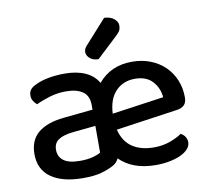

<svg xmlns="http://www.w3.org/2000/svg" viewBox="-80 -796 975 899"><g transform="rotate(-10 408.0 -346.0)"><path d="M243 -482Q300 -482 340.5 -464Q381 -446 402 -410Q462 -482 563 -482Q611 -482 650.5 -466.5Q690 -451 718.5 -423.5Q747 -396 763 -358Q779 -320 779 -275Q779 -250 766.5 -238Q754 -226 731 -223L439 -181Q453 -124 493.5 -96.5Q534 -69 597 -69Q639 -69 674 -82Q709 -95 730 -110Q758 -94 758 -65Q758 -48 745 -33.5Q732 -19 709.5 -8.5Q687 2 656.5 8Q626 14 591 14Q481 14 419 -48Q414 -37 406 -29Q398 -21 388 -16Q363 -3 330.5 6Q298 15 245 15Q148 15 93.5 -23Q39 -61 39 -135Q39 -201 81.5 -236Q124 -271 204 -279L343 -293V-315Q343 -359 314.5 -379Q286 -399 235 -399Q195 -399 158 -388Q121 -377 92 -363Q82 -371 75 -382.5Q68 -394 68 -408Q68 -425 76.5 -436Q85 -447 103 -455Q131 -469 167 -475.5Q203 -482 243 -482ZM245 -67Q280 -67 306 -74Q332 -81 343 -89V-216L234 -205Q188 -200 165 -184.5Q142 -169 142 -137Q142 -104 167 -85.5Q192 -67 245 -67ZM563 -401Q507 -401 471.5 -364Q436 -327 433 -258L679 -293Q675 -338 646 -369.5Q617 -401 563 -401ZM471 -707Q501 -706 518 -691.5Q535 -677 535 -660Q535 -643 528 -632.5Q521 -622 504 -607L412 -521Q386 -521 371 -534.5Q356 -548 356 -564Q356 -574 360.5 -582Q365 -590 373 -598Z"/></g></svg>

Font: Baloo Tammudu 2 Medium
Style: Regular
Weight: 500
Designer: Maithili Shingre, Omkar Shende and Ek Type
Foundry: Ek Type
Version: Version 1.640;hotconv 1.0.111;makeotfexe 2.5.65597; ttfautoh